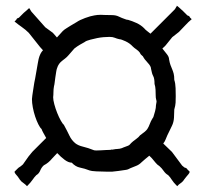

<svg xmlns="http://www.w3.org/2000/svg" viewBox="-20 -605 710 661"><path d="M37 -21 40 -24Q45 -29 47.5 -30Q50 -31 59 -39L78 -66L91 -82L139 -130Q134 -139 129.5 -147Q125 -155 123 -161Q118 -165 112 -177Q106 -189 101 -204Q96 -219 93 -235Q90 -251 90 -264Q91 -276 93.5 -291Q96 -306 98 -320Q99 -323 101 -335Q103 -347 105.5 -360.5Q108 -374 110 -386.5Q112 -399 113 -402Q118 -422 128 -432L118 -443L79 -492Q68 -503 55 -512Q42 -521 30 -531Q37 -537 37.5 -539.5Q38 -542 45 -544L62 -561Q62 -561 65 -563.5Q68 -566 72 -569.5Q76 -573 78.5 -575.5Q81 -578 81 -577V-576Q83 -574 85 -570Q87 -566 89 -564L136 -511L162 -492L176 -476L196 -498Q201 -503 208.5 -507.5Q216 -512 222 -516L244 -529Q254 -536 273 -543Q292 -550 305 -552Q310 -553 315.5 -553.5Q321 -554 327 -554Q330 -554 339.5 -553.5Q349 -553 365 -553Q379 -553 389 -548Q399 -543 411 -539Q411 -539 417 -537H418Q421 -537 423 -536Q434 -533 449.5 -526Q465 -519 476 -508Q480 -503 486 -498.5Q492 -494 498 -489L581 -572Q583 -574 585 -578Q587 -582 589 -584L588 -585Q588 -586 591.5 -583.5Q595 -581 598.5 -577.5Q602 -574 605 -571.5Q608 -569 608 -569L625 -552Q632 -550 632.5 -547.5Q633 -545 640 -539Q628 -529 617.5 -517.5Q607 -506 596 -495L573 -477L552 -451Q549 -447 545.5 -444Q542 -441 539 -438Q547 -428 554.5 -418.5Q562 -409 562 -401Q564 -389 567 -381Q570 -373 573 -366Q576 -359 578 -351Q580 -343 580 -330Q584 -318 584.5 -301.5Q585 -285 585 -274Q585 -261 584.5 -251.5Q584 -242 580 -228Q580 -216 579 -200Q578 -184 572 -172Q569 -165 565 -157.5Q561 -150 556 -139Q552 -130 549.5 -123.5Q547 -117 542 -111L572 -82L607 -35Q616 -27 617.5 -27.5Q619 -28 624 -24V-23L625 -22L630 -17L631 -16L633 -14Q633 -10 629 -5.5Q625 -1 621 4Q616 10 614 13Q612 16 610.5 18Q609 20 606 22.5Q603 25 596 30L590 36Q577 23 571.5 14Q566 5 559 -2Q550 -7 543.5 -16.5Q537 -26 529 -33Q521 -38 515.5 -45Q510 -52 503 -60L494 -69Q487 -63 480 -57.5Q473 -52 468 -47Q459 -38 450 -34.5Q441 -31 429 -26Q421 -21 412 -20Q399 -18 388 -16.5Q377 -15 366 -14H364H358H357H356H355H354H353H352H351H350H349H348Q331 -14 312.5 -15Q294 -16 289 -18Q271 -25 255.5 -28Q240 -31 227 -45Q216 -45 203 -54.5Q190 -64 177 -78L160 -60Q147 -44 131 -36Q123 -29 118.5 -18Q114 -7 105 -2Q98 5 92 14Q86 23 73 36L67 30Q56 22 54 20Q52 18 48 13Q48 12 47 12Q47 11 46 10V9Q45 8 44 8V7Q43 6 43 5.5Q43 5 42 4Q38 -1 34 -5.5Q30 -10 30 -14ZM200 -175Q212 -153 219 -138Q226 -123 239 -112Q249 -104 266 -100Q283 -96 303 -88Q305 -87 312 -87Q319 -87 327.5 -87.5Q336 -88 344.5 -88.5Q353 -89 358 -89H359H360H361L362 -90H363H364H365H367H368H369H370L371 -91H372H373H374Q378 -92 382.5 -92Q387 -92 392 -93Q397 -94 399.5 -95Q402 -96 404 -97Q414 -101 420 -103Q426 -105 432 -113Q437 -118 447.5 -125.5Q458 -133 462 -139Q482 -153 487 -160.5Q492 -168 496 -179Q500 -189 502 -192V-193H503V-194L504 -195V-196L505 -197V-198H506V-199L507 -200V-201Q508 -201 508 -202Q511 -211 514 -222.5Q517 -234 517 -243Q519 -253 519 -255Q519 -258 517.5 -263Q516 -268 516 -277Q516 -284 515.5 -295.5Q515 -307 512 -316Q512 -335 507.5 -343Q503 -351 500 -368Q500 -377 488.5 -389Q477 -401 472 -411Q469 -414 466 -416.5Q463 -419 462 -423Q457 -430 449.5 -435Q442 -440 437 -445Q427 -456 412 -463Q397 -470 391 -470Q382 -472 375 -475Q368 -478 357 -478Q347 -478 336 -477Q325 -476 315 -474Q306 -472 291.5 -468.5Q277 -465 271 -460L255 -451Q250 -448 245.5 -445Q241 -442 236 -438L216 -415Q210 -408 204 -403.5Q198 -399 193 -395Q188 -391 183.5 -385Q179 -379 176 -369Q175 -367 173.5 -358Q172 -349 170.5 -338.5Q169 -328 168 -319.5Q167 -311 166 -309Q164 -298 164 -288Q164 -278 163 -270Q163 -261 167 -246Q171 -231 177 -216Q183 -201 189.5 -189.5Q196 -178 200 -175Z"/></svg>

Font: Kirang Haerang sl
Style: Regular
Weight: 400
Version: Version 1.00